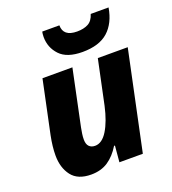

<svg xmlns="http://www.w3.org/2000/svg" viewBox="-142 -885 896 1001"><g transform="rotate(-20 306.0 -384.0)"><path d="M193 10Q119 10 85 -34.5Q51 -79 51 -147Q51 -196 63 -255L125 -549H291L226 -239Q223 -224 220.5 -207Q218 -190 218 -175Q218 -149 230 -136.5Q242 -124 263 -124Q302 -124 332 -173Q362 -222 380 -303L432 -549H598L482 0H352L360 -90H355Q326 -42 287 -16Q248 10 193 10ZM369 -606Q283 -606 243.5 -648Q204 -690 204 -749Q204 -759 205 -766Q206 -773 207 -778H302Q302 -716 379 -716Q415 -716 440 -729Q465 -742 476 -778H575Q561 -695 511.5 -650.5Q462 -606 369 -606Z"/></g></svg>

Font: Noto Sans ExtraBold
Style: Italic
Weight: 800
Italic angle: -12°
Designer: Monotype Design Team
Foundry: Monotype Imaging Inc.
Version: Version 2.013; ttfautohint (v1.8.4.7-5d5b)